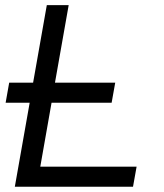

<svg xmlns="http://www.w3.org/2000/svg" viewBox="-20 -713 626 733"><path d="M1.5 -320.8H93.3L36.6 0H487.8L501.5 -76.7H133.8L176.8 -320.8H406.2L419.9 -397.5H189.9L242.2 -693.4H158.7L106.4 -397.5H15.1Z"/></svg>

Font: Cascadia Code PL SemiLight
Style: Italic
Weight: 350
Italic angle: -10°
Monospace: yes
Designer: Aaron Bell
Foundry: Saja Typeworks
Version: Version 2404.023